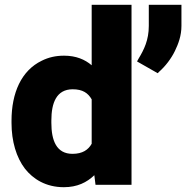

<svg xmlns="http://www.w3.org/2000/svg" viewBox="-20 -770 801 800"><path d="M28 -258C28 -181 48 -114 84 -67C118 -24 171 10 246 10C302 10 342 -10 373 -40L378 0H528V-750H362V-498C334 -522 297 -538 247 -538C212 -538 182 -531 154 -517C69 -476 28 -383 28 -267ZM194 -258V-268C194 -341 215 -398 283 -398C325 -398 347 -382 362 -356V-171C348 -146 324 -129 282 -129C215 -129 194 -185 194 -258ZM551 -514 637 -465 643 -471C669 -494 693 -525 709 -558C723 -587 736 -621 736 -662V-750H600V-662C600 -603 580 -563 557 -525Z"/></svg>

Font: Asimov Pro
Style: Ult
Weight: 900
Designer: Google
Version: Version 2.000980; 2014